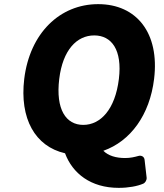

<svg xmlns="http://www.w3.org/2000/svg" viewBox="-20 -711 793 927"><path d="M266 -330C283 -470 351 -540 435 -540C519 -540 571 -470 554 -330C536 -182 465 -108 382 -108C299 -108 248 -182 266 -330ZM678 60C676 44 661 38 648 42C630 47 610 52 584 52C540 52 503 41 479 17C610 -29 703 -156 724 -330C751 -551 640 -691 454 -691C269 -691 124 -551 97 -330C74 -139 149 -4 294 29C330 126 418 196 553 196C601 196 643 188 671 176C681 172 689 159 688 147Z"/></svg>

Font: Falling Sky
Style: BlkObl
Weight: 900
Designer: Paul D. Hunt
Foundry: Adobe Systems Incorporated
Version: Version 1.02